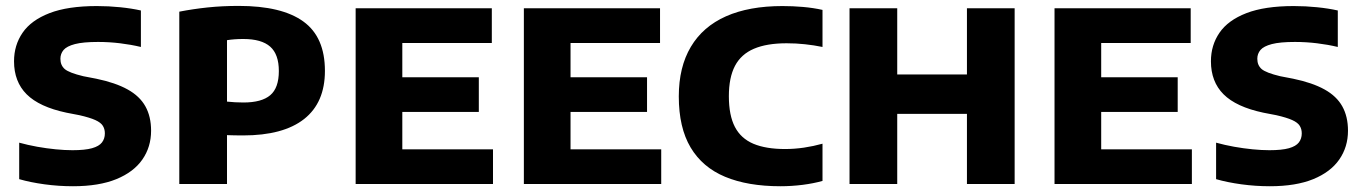

<svg xmlns="http://www.w3.org/2000/svg" viewBox="-20 -623 4612 650"><path d="M227 7.5Q178.5 7.5 130.8 1Q83 -5.5 45 -16.5V-140Q74 -132 106 -126.2Q138 -120.5 168.8 -117.5Q199.5 -114.5 225.5 -114.5Q267.5 -114.5 291.5 -121.2Q315.5 -128 325.2 -140.8Q335 -153.5 335 -171.5Q335 -186 328.2 -197Q321.5 -208 302.8 -216.5Q284 -225 249 -233L205 -241.5Q113 -261 70.2 -303.8Q27.5 -346.5 27.5 -415.5Q27.5 -470 56.5 -512.2Q85.5 -554.5 147.5 -578.5Q209.5 -602.5 308 -602.5Q348 -602.5 387 -598.5Q426 -594.5 457 -587.5V-464Q423.5 -472 386.5 -476.5Q349.5 -481 312 -481Q261.5 -481 233.8 -473.8Q206 -466.5 195.2 -453.8Q184.5 -441 184.5 -424Q184.5 -402 199.2 -389.2Q214 -376.5 262 -365L306 -356.5Q371 -343 412 -320.2Q453 -297.5 472.2 -263Q491.5 -228.5 491.5 -180.5Q491.5 -125.5 462 -83Q432.5 -40.5 373.8 -16.5Q315 7.5 227 7.5Z M587 0V-583.5Q633 -592.5 682.8 -597.8Q732.5 -603 788 -603Q934 -603 1007 -550.2Q1080 -497.5 1080 -383Q1080 -275.5 1009.5 -220Q939 -164.5 802.5 -164.5Q788 -164.5 774.2 -164.8Q760.5 -165 748.5 -165.5V0ZM804 -276Q866 -276 895 -300.8Q924 -325.5 924 -382.5Q924 -439 894.8 -465Q865.5 -491 803.5 -491Q788.5 -491 774.8 -490Q761 -489 748.5 -487V-279Q762.5 -277.5 775.8 -276.8Q789 -276 804 -276Z M1184 0V-595H1645V-477.5H1342V-117.5H1649V0ZM1279 -244V-361.5H1601V-244Z M1753.5 0V-595H2214.5V-477.5H1911.5V-117.5H2218.5V0ZM1848.5 -244V-361.5H2170.5V-244Z M2622 7.5Q2511.5 7.5 2434.8 -24.5Q2358 -56.5 2318 -123.8Q2278 -191 2278 -296.5Q2278 -396 2318.8 -464.5Q2359.5 -533 2437.8 -567.8Q2516 -602.5 2629 -602.5Q2664 -602.5 2698.5 -599.5Q2733 -596.5 2764.5 -589.5V-464Q2735.5 -470 2705.2 -473.2Q2675 -476.5 2643 -476.5Q2576 -476.5 2532.5 -458Q2489 -439.5 2468.2 -400Q2447.5 -360.5 2447.5 -297.5Q2447.5 -232.5 2468 -193.2Q2488.5 -154 2530.8 -136.2Q2573 -118.5 2638 -118.5Q2669.5 -118.5 2701.8 -123.2Q2734 -128 2764.5 -136.5V-10.5Q2734.5 -2 2697 2.8Q2659.5 7.5 2622 7.5Z M2856 0V-595H3017.5V-371H3253.5V-595H3415V0H3253.5V-237.5H3017.5V0Z M3550 0V-595H4011V-477.5H3708V-117.5H4015V0ZM3645 -244V-361.5H3967V-244Z M4279 7.5Q4230.5 7.5 4182.8 1Q4135 -5.5 4097 -16.5V-140Q4126 -132 4158 -126.2Q4190 -120.5 4220.8 -117.5Q4251.5 -114.5 4277.5 -114.5Q4319.5 -114.5 4343.5 -121.2Q4367.5 -128 4377.2 -140.8Q4387 -153.5 4387 -171.5Q4387 -186 4380.2 -197Q4373.5 -208 4354.8 -216.5Q4336 -225 4301 -233L4257 -241.5Q4165 -261 4122.2 -303.8Q4079.5 -346.5 4079.5 -415.5Q4079.5 -470 4108.5 -512.2Q4137.5 -554.5 4199.5 -578.5Q4261.5 -602.5 4360 -602.5Q4400 -602.5 4439 -598.5Q4478 -594.5 4509 -587.5V-464Q4475.5 -472 4438.5 -476.5Q4401.5 -481 4364 -481Q4313.5 -481 4285.8 -473.8Q4258 -466.5 4247.2 -453.8Q4236.5 -441 4236.5 -424Q4236.5 -402 4251.2 -389.2Q4266 -376.5 4314 -365L4358 -356.5Q4423 -343 4464 -320.2Q4505 -297.5 4524.2 -263Q4543.5 -228.5 4543.5 -180.5Q4543.5 -125.5 4514 -83Q4484.5 -40.5 4425.8 -16.5Q4367 7.5 4279 7.5Z"/></svg>

Font: Encode Sans SC Condensed Thin
Style: Bold
Weight: 700
Version: Version 3.002